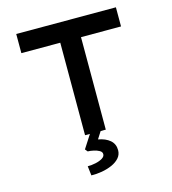

<svg xmlns="http://www.w3.org/2000/svg" viewBox="-134 -809 1044 1163"><g transform="rotate(-15 388.5 -227.5)"><path d="M320 0V-580H76V-700H701V-580H450V0ZM294 245 287 186Q312 186 337.5 180.5Q363 175 380 164.5Q397 154 397 139Q397 125 382 116.5Q367 108 346.5 103.5Q326 99 310 99L297 83L366 -24H433L389 45Q435 53 462.5 76.5Q490 100 490 139Q490 167 472 187.5Q454 208 424.5 221Q395 234 360.5 240Q326 246 294 245Z"/></g></svg>

Font: Lexend Mega Medium
Style: Regular
Weight: 500
Version: Version 1.007